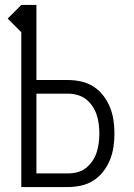

<svg xmlns="http://www.w3.org/2000/svg" viewBox="-20 -755 540 775"><path d="M66 0V-625L11 -680L66 -735H127V-432H254Q281 -432 308 -426Q335 -420 357.5 -405.5Q380 -391 397 -369Q414 -347 424 -322Q434 -297 438 -270Q442 -243 442 -216Q442 -189 438 -162Q434 -135 424 -110Q414 -85 397 -63Q380 -41 357.5 -26.5Q335 -12 308 -6Q281 0 254 0ZM127 -55H254Q274 -55 293 -60Q312 -65 327 -77Q342 -89 353 -105Q364 -121 370 -139.5Q376 -158 378.5 -177.5Q381 -197 381 -216Q381 -235 378.5 -254.5Q376 -274 370 -292Q364 -310 353 -326.5Q342 -343 327 -354.5Q312 -366 293 -371.5Q274 -377 254 -377H127Z"/></svg>

Font: Iosevka Curly Light
Style: Regular
Weight: 300
Monospace: yes
Designer: Belleve Invis
Foundry: Belleve Invis
Version: Version 22.1.2; ttfautohint (v1.8.4)